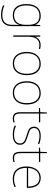

<svg xmlns="http://www.w3.org/2000/svg" viewBox="1392 -2092 939 3764"><g transform="rotate(90 1862.0 -209.5)"><path d="M290 -538C136 -538 59 -430 59 -256C59 -81 140 10 276 10C375 10 442 -34 466 -117H468C466 -78 466 -56 466 -17V25C466 140 414 215 273 215C198 215 135 196 87 173V203C135 223 192 240 273 240C433 240 492 152 492 25V-528H470L465 -437H463C435 -495 387 -538 290 -538ZM290 -513C425 -513 466 -419 466 -294V-246C466 -136 432 -15 276 -15C154 -15 86 -99 86 -256C86 -417 150 -513 290 -513Z M861 -536C776 -536 721 -488 702 -427H700L698 -528H674V0H700V-297C700 -428 750 -511 861 -511C891 -511 911 -508 936 -501L942 -525C918 -532 893 -536 861 -536Z M1453 -264C1453 -417 1389 -538 1230 -538C1083 -538 997 -432 997 -264C997 -107 1072 10 1224 10C1381 10 1453 -109 1453 -264ZM1024 -264C1024 -420 1098 -513 1230 -513C1371 -513 1426 -402 1426 -264C1426 -119 1364 -15 1224 -15C1089 -15 1024 -117 1024 -264Z M2028 -264C2028 -417 1964 -538 1805 -538C1658 -538 1572 -432 1572 -264C1572 -107 1647 10 1799 10C1956 10 2028 -109 2028 -264ZM1599 -264C1599 -420 1673 -513 1805 -513C1946 -513 2001 -402 2001 -264C2001 -119 1939 -15 1799 -15C1664 -15 1599 -117 1599 -264Z M2300 -15C2226 -15 2205 -61 2205 -143V-503H2377V-528H2205V-659H2184L2178 -528L2098 -525V-503H2179V-140C2179 -47 2207 10 2300 10C2335 10 2357 4 2379 -3V-28C2357 -20 2333 -15 2300 -15Z M2818 -134C2818 -235 2728 -258 2640 -286C2559 -312 2490 -325 2490 -407C2490 -478 2549 -513 2645 -513C2698 -513 2757 -501 2794 -483L2805 -508C2763 -525 2708 -538 2645 -538C2533 -538 2463 -489 2463 -407C2463 -309 2538 -290 2631 -262C2719 -236 2791 -212 2791 -134C2791 -60 2741 -15 2620 -15C2558 -15 2499 -28 2446 -54V-24C2484 -7 2547 10 2620 10C2752 10 2818 -45 2818 -134Z M3077 -15C3003 -15 2982 -61 2982 -143V-503H3154V-528H2982V-659H2961L2955 -528L2875 -525V-503H2956V-140C2956 -47 2984 10 3077 10C3112 10 3134 4 3156 -3V-28C3134 -20 3110 -15 3077 -15Z M3471 -538C3317 -538 3243 -408 3243 -259C3243 -104 3314 10 3480 10C3544 10 3592 0 3643 -23V-50C3581 -22 3544 -15 3480 -15C3343 -15 3268 -105 3270 -266H3663V-291C3663 -430 3606 -538 3471 -538ZM3471 -513C3583 -513 3637 -423 3636 -291H3271C3283 -436 3359 -513 3471 -513Z"/></g></svg>

Font: Noto Sans Georgian Thin
Style: Regular
Weight: 100
Designer: Monotype Design Team, Akaki Razmadze
Foundry: Google LLC
Version: Version 2.005